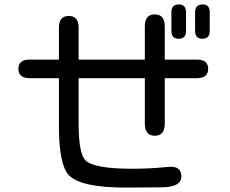

<svg xmlns="http://www.w3.org/2000/svg" viewBox="-20 -804 1040 867"><path d="M679 -739Q724 -739 724 -685V-535H869Q920 -535 920 -493Q920 -451 869 -451H724V-246Q724 -191 679 -191Q634 -191 634 -246V-451H335V-239Q336 -108 367 -79Q407 -42 576 -42Q653 -42 724 -49L751 -51Q799 -51 799 -7Q799 42 706 42L547 43Q341 43 289 -15Q247 -63 246 -229V-451H114Q63 -451 63 -493Q63 -535 114 -535H246V-679Q246 -732 291 -732Q335 -732 335 -679V-535H634V-685Q634 -739 679 -739ZM754 -749Q754 -784 787 -784Q820 -784 820 -749V-664Q820 -629 787 -629Q754 -629 754 -664ZM861 -749Q861 -784 895 -784Q927 -784 927 -749V-664Q927 -629 894 -629Q861 -629 861 -664Z"/></svg>

Font: 寒蝉全圆体
Style: Regular
Weight: 400
Designer: Warren2060
      Designed by Motoya company      

      [Varela Round]
      Joe Prince(Latin component); Avraham Cornf
Foundry: ChillType
Version: Version 3.200